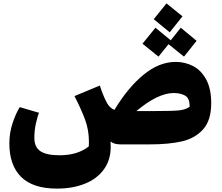

<svg xmlns="http://www.w3.org/2000/svg" viewBox="-20 -849 1307 1129"><path d="M978 -659 884 -736 959 -829 1053 -753ZM912 -516 818 -592 894 -686 984 -612 1043 -686 1136 -609 1062 -516 971 -589ZM1222 -242Q1222 -141 1174 -88Q1126 -35 1049 -17.5Q972 0 861 0H691Q672 0 657.5 -3.5Q643 -7 630 -17Q631 -8 631 14Q631 92 590.5 147.5Q550 203 478.5 231.5Q407 260 315 260H314Q174 260 104.5 191.5Q35 123 35 -6Q35 -68 54 -125Q73 -182 96 -219L209 -186Q199 -159 190.5 -120Q182 -81 182 -38Q182 16 217.5 40Q253 64 330 64Q436 64 502 12Q503 4 503 -13Q503 -85 480 -146.5Q457 -208 418 -284L567 -346Q588 -281 610 -242Q627 -213 653 -203Q732 -334 824 -409.5Q916 -485 1013 -485Q1068 -485 1115.5 -460.5Q1163 -436 1192.5 -381.5Q1222 -327 1222 -242ZM1001 -302Q909 -302 782 -196H891Q996 -196 1033.5 -200Q1071 -204 1095 -221Q1096 -271 1069 -286.5Q1042 -302 1001 -302Z"/></svg>

Font: FiraGO Heavy
Style: Italic
Weight: 900
Italic angle: -8°
Designer: bBox Type GmbH
Foundry: bBox Type GmbH
Version: Version 1.001